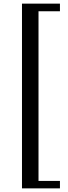

<svg xmlns="http://www.w3.org/2000/svg" viewBox="-20 -850 374 1057"><path d="M101 187V-830H310V-788H192V146H310V187Z"/></svg>

Font: Caslon OS
Style: Regular
Weight: 400
Designer: Alfredo Marco Pradil
Foundry: Hanken Design Co.
Version: Version 1.000;PS 001.000;hotconv 1.0.88;makeotf.lib2.5.64775